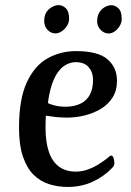

<svg xmlns="http://www.w3.org/2000/svg" viewBox="-20 -726 516 759"><path d="M248 13Q208.9 13 174.1 2Q139.4 -9 112.8 -35.1Q86.2 -61.3 70.7 -106.9Q55.2 -152.5 55.2 -221.1Q55.2 -334.1 86 -400.5Q116.9 -466.8 168.1 -495.4Q219.3 -524 280.5 -524Q367.5 -524 405 -491.6Q442.5 -459.2 442.5 -406.8Q442.5 -368.2 424.9 -340.4Q407.3 -312.7 377.8 -295.2Q348.3 -277.7 313.8 -269.4Q279.4 -261.1 245.3 -261.1Q221.7 -261.1 199.7 -263.5Q177.7 -266 161.4 -268.7Q160.7 -262.8 160.3 -247.9Q160 -233 160 -220.8Q160 -165.4 172.9 -126.7Q185.7 -88.1 212.4 -67.9Q239.1 -47.6 279.5 -47.6Q305.2 -47.6 328.6 -56.4Q352 -65.2 370.8 -77.2Q389.6 -89.2 400.2 -97.6Q409.6 -105.3 413.2 -108.2Q416.8 -111 419.8 -111Q425.4 -111 428.8 -101.5Q432.1 -91.9 432.1 -80.4Q432.1 -76.4 430.5 -72Q428.9 -67.6 422.6 -61.4Q390.3 -27.7 345.6 -7.3Q300.9 13 248 13ZM169.3 -319.4Q172.7 -315.3 194.4 -309.5Q216.1 -303.8 243 -304.1Q275.5 -305.1 298.9 -316.5Q322.3 -327.9 335.1 -351.2Q347.8 -374.6 347.8 -411.4Q347.8 -439.8 330.9 -460Q314 -480.3 279.3 -480.3Q254.6 -480.3 232.1 -464.5Q209.6 -448.7 193.4 -413.2Q177.1 -377.7 169.3 -319.4ZM199.6 -594Q186.8 -594 176.7 -600.7Q166.6 -607.3 160.7 -618.2Q154.8 -629.1 154.8 -642.3Q154.8 -673.2 173.3 -689.5Q191.7 -705.8 212.4 -705.8Q226.5 -705.8 239.8 -693.8Q253.1 -681.8 253.1 -651.2Q253.1 -637.1 244.7 -623.7Q236.3 -610.2 223.9 -602.1Q211.5 -594 199.6 -594ZM409.8 -593.7Q397.3 -593.7 387 -600.4Q376.8 -607 370.4 -617.9Q364.1 -628.8 364.1 -642Q364.1 -662.7 372.6 -676.6Q381.1 -690.5 394.4 -698Q407.6 -705.5 420.4 -705.5Q434.5 -705.5 447.8 -693.5Q461.2 -681.5 461.2 -650.9Q461.2 -636.8 453.2 -623.4Q445.2 -609.9 433.4 -601.8Q421.6 -593.7 409.8 -593.7Z"/></svg>

Font: Briem Hand Thin
Style: Regular
Weight: 100
Designer: Gunnlaugur SE Briem, Eben Sorkin
Foundry: Sorkin Type Co.
Version: Version 1.003